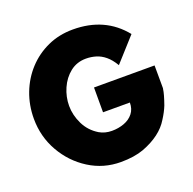

<svg xmlns="http://www.w3.org/2000/svg" viewBox="-122 -795 935 931"><g transform="rotate(-20 346.0 -330.0)"><path d="M348.5 12Q259 12 185 -34.8Q111 -81.5 66.8 -159.2Q22.5 -237 22.5 -329.5Q22.5 -399 46.2 -461Q70 -523 113.5 -570.2Q157 -617.5 216.8 -644.8Q276.5 -672 348 -672Q513 -672 608 -554L499 -433Q479.5 -466 457 -484.5Q434.5 -503 409.8 -510.2Q385 -517.5 359 -517.5Q312 -517.5 277.2 -490Q242.5 -462.5 223.5 -419.2Q204.5 -376 204.5 -329.5Q204.5 -282 227 -235.5Q249.5 -189 295 -161.5Q323.5 -145 359 -145Q393 -145 422.2 -155.8Q451.5 -166.5 469.2 -188.8Q487 -211 487 -244.5H348.5V-372.5H661Q661 -313.5 661.5 -255L660.5 -250Q658 -227.5 639 -173.5Q627 -143.5 606 -111Q565.5 -43.5 467 -6Q417.5 12 348.5 12Z"/></g></svg>

Font: Lucymar Sans ExtraBold
Style: Regular
Weight: 800
Foundry: The League of Moveable Type (original font) / Main changes by Cristiano Sobral with portions from Mirco Monsees
Version: Version 2.001;August 30, 2020;FontCreator 13.0.0.2681 64-bit